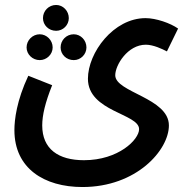

<svg xmlns="http://www.w3.org/2000/svg" viewBox="-20 -523 759 773"><path d="M206 -399C234 -399 257 -422 257 -450C257 -479 234 -503 206 -503C176 -503 153 -479 153 -450C153 -422 176 -399 206 -399ZM38 1C38 155 158 230 312 230C530 230 660 81 660 -18C660 -129 444 -151 444 -220C444 -261 494 -343 567 -343C597 -343 633 -326 652 -316L697 -408C666 -430 608 -450 566 -450C437 -450 334 -311 334 -206C334 -73 540 -66 540 -3C540 39 457 122 318 122C215 122 150 77 150 -18C150 -59 162 -110 190 -180L94 -218C47 -118 38 -41 38 1ZM140 -281C168 -281 192 -304 192 -332C192 -361 168 -385 140 -385C111 -385 87 -361 87 -332C87 -304 111 -281 140 -281ZM277 -281C305 -281 328 -304 328 -332C328 -361 305 -385 277 -385C247 -385 224 -361 224 -332C224 -304 247 -281 277 -281Z"/></svg>

Font: Noto Sans Arabic UI XCn SmBd
Style: Regular
Weight: 600
Width: 2
Designer: Monotype Design Team, Nadine Chahine and Nizar Qandah
Foundry: Monotype Imaging Inc.
Version: Version 2.010